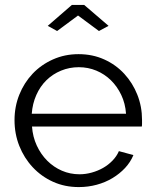

<svg xmlns="http://www.w3.org/2000/svg" viewBox="-20 -750 627 780"><path d="M174 -645 272 -730H322L421 -645L382 -624L297 -687L212 -624ZM300 10Q243 10 195.5 -11.5Q148 -33 113 -70.5Q78 -108 58.5 -157Q39 -206 39 -262Q39 -317 58.5 -365.5Q78 -414 112.5 -450.5Q147 -487 195 -508.5Q243 -530 299 -530Q356 -530 403.5 -508.5Q451 -487 485 -450Q519 -413 538 -365Q557 -317 557 -263Q557 -255 557 -247Q557 -239 556 -236H110Q113 -194 129.5 -158.5Q146 -123 172 -97Q198 -71 231.5 -56.5Q265 -42 303 -42Q328 -42 353 -49Q378 -56 399 -68Q420 -80 437 -97.5Q454 -115 463 -136L522 -120Q510 -91 488 -67.5Q466 -44 437 -26.5Q408 -9 373 0.5Q338 10 300 10ZM492 -288Q489 -330 472.5 -364.5Q456 -399 430.5 -424Q405 -449 371.5 -463Q338 -477 300 -477Q262 -477 228 -463Q194 -449 168.5 -424Q143 -399 127.5 -364Q112 -329 109 -288Z"/></svg>

Font: IngvarSans
Style: Regular
Weight: 400
Version: Version 1.000